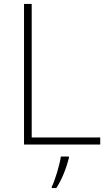

<svg xmlns="http://www.w3.org/2000/svg" viewBox="-20 -734 550 975"><path d="M102 0H489V-36H141V-714H102ZM330 68V61H289C283 104 259 183 243 214V221H266C296 175 318 116 330 68Z"/></svg>

Font: Noto Sans Ethiopic ExtraLight
Style: Regular
Weight: 200
Designer: Monotype Design Team
Foundry: Monotype Imaging Inc.
Version: Version 2.102